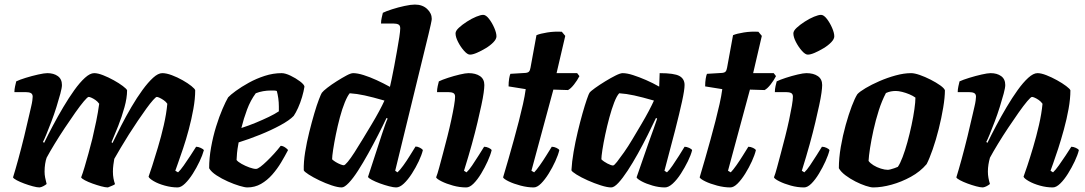

<svg xmlns="http://www.w3.org/2000/svg" viewBox="-20 -820 4747 840"><path d="M153 0Q142 0 123.5 -5Q105 -10 86 -17Q67 -24 53 -31.5Q39 -39 37 -44Q47 -76 60 -123.5Q73 -171 86 -224Q99 -277 109 -322Q113 -340 116.5 -354.5Q120 -369 121.5 -380.5Q123 -392 123 -397Q123 -408 115.5 -412.5Q108 -417 92 -417H43Q43 -429 46 -442.5Q49 -456 51 -464Q65 -471 92.5 -479.5Q120 -488 147 -494Q174 -500 187 -500Q215 -500 233 -487Q251 -474 251 -448Q251 -436 244 -410Q237 -384 227 -352Q217 -320 205 -288.5Q193 -257 183 -232.5Q173 -208 168 -199L173 -195Q190 -230 211.5 -270.5Q233 -311 257 -351.5Q281 -392 305 -425.5Q329 -459 351.5 -479.5Q374 -500 392 -500Q408 -500 431 -491Q454 -482 477.5 -469Q501 -456 517.5 -443.5Q534 -431 536 -425Q536 -392 524.5 -350.5Q513 -309 497 -268.5Q481 -228 468 -198L472 -194Q489 -229 510 -270Q531 -311 555 -352Q579 -393 603.5 -426.5Q628 -460 650 -480Q672 -500 690 -500Q708 -500 732 -491Q756 -482 779 -469Q802 -456 817.5 -443.5Q833 -431 834 -425Q834 -388 826 -343.5Q818 -299 806 -254Q794 -209 781 -170.5Q768 -132 758.5 -105.5Q749 -79 747 -73L759 -66Q769 -75 783.5 -95.5Q798 -116 813 -139Q828 -162 838 -178Q847 -178 858 -173Q869 -168 872 -163Q866 -141 853 -113.5Q840 -86 823.5 -60Q807 -34 789.5 -17Q772 0 757 0Q730 0 701 -8Q672 -16 652.5 -27.5Q633 -39 630 -47Q635 -60 646 -94.5Q657 -129 671 -175.5Q685 -222 696.5 -272Q708 -322 712 -366Q706 -375 696.5 -381.5Q687 -388 678.5 -392Q670 -396 666 -396Q662 -396 649.5 -382Q637 -368 620 -344.5Q603 -321 583 -291.5Q563 -262 544 -232Q525 -202 508.5 -174Q492 -146 480 -125Q478 -114 476 -99Q474 -84 474 -69Q474 -53 476.5 -39.5Q479 -26 483 -15Q482 -12 470.5 -7.5Q459 -3 452 0Q441 0 422.5 -5Q404 -10 384.5 -17Q365 -24 351 -31.5Q337 -39 335 -44Q342 -62 350 -89Q358 -116 367 -148.5Q376 -181 384 -213Q393 -251 401 -290Q409 -329 414 -366Q407 -376 397.5 -382.5Q388 -389 380 -392.5Q372 -396 368 -396Q363 -396 347 -377Q331 -358 309.5 -327.5Q288 -297 264 -261Q240 -225 219 -190.5Q198 -156 184 -130Q180 -119 177.5 -103Q175 -87 175 -69Q175 -56 177.5 -43Q180 -30 184 -15Q178 -10 169.5 -5.5Q161 -1 153 0Z M1062 0Q1051 0 1027.5 -7Q1004 -14 977 -26Q950 -38 927 -53Q904 -68 895 -84Q895 -128 903.5 -175.5Q912 -223 925.5 -266.5Q939 -310 953.5 -343.5Q968 -377 978 -394Q988 -405 1012 -422.5Q1036 -440 1068.5 -458Q1101 -476 1138 -488Q1175 -500 1212 -500Q1228 -500 1251 -489Q1274 -478 1292.5 -464Q1311 -450 1312 -441Q1309 -421 1301.5 -395.5Q1294 -370 1284 -348Q1274 -326 1265 -313Q1247 -294 1206.5 -272Q1166 -250 1117.5 -230.5Q1069 -211 1024 -197Q1018 -164 1017 -150.5Q1016 -137 1015 -120Q1021 -112 1037 -103Q1053 -94 1071 -87.5Q1089 -81 1100 -81Q1107 -81 1119.5 -90.5Q1132 -100 1148 -115.5Q1164 -131 1179.5 -148Q1195 -165 1208 -182Q1217 -182 1227.5 -175Q1238 -168 1240 -163Q1227 -138 1210 -109.5Q1193 -81 1171 -56Q1149 -31 1122 -15.5Q1095 0 1062 0ZM1036 -260Q1070 -271 1100 -283.5Q1130 -296 1156 -308.5Q1182 -321 1200 -333Q1200 -338 1200 -343.5Q1200 -349 1200 -354Q1200 -372 1197.5 -390Q1195 -408 1191 -422Q1184 -424 1178 -424Q1172 -424 1165 -424Q1148 -424 1131 -421Q1114 -418 1099 -412Q1076 -381 1061 -341Q1046 -301 1036 -260Z M1475 0Q1458 0 1431 -9Q1404 -18 1377 -31Q1350 -44 1330.5 -56.5Q1311 -69 1309 -75Q1308 -111 1315 -154.5Q1322 -198 1333 -242Q1344 -286 1355 -323.5Q1366 -361 1375.5 -385.5Q1385 -410 1388 -414Q1394 -422 1412 -436Q1430 -450 1453 -464.5Q1476 -479 1495.5 -489.5Q1515 -500 1525 -500Q1544 -500 1571 -491.5Q1598 -483 1627.5 -469.5Q1657 -456 1686 -440Q1688 -449 1693.5 -474Q1699 -499 1705 -532Q1711 -565 1717 -598Q1723 -631 1727 -657.5Q1731 -684 1731 -696Q1731 -709 1723 -713Q1715 -717 1702 -717H1647Q1647 -730 1650 -742.5Q1653 -755 1655 -764Q1669 -771 1695.5 -779.5Q1722 -788 1750 -794Q1778 -800 1795 -800Q1828 -800 1848.5 -781Q1869 -762 1869 -737Q1869 -733 1864.5 -712Q1860 -691 1855 -671L1709 -73L1719 -66Q1730 -76 1744.5 -96Q1759 -116 1773.5 -139.5Q1788 -163 1798 -179Q1807 -179 1817.5 -173.5Q1828 -168 1830 -163Q1825 -142 1812 -114.5Q1799 -87 1782 -60.5Q1765 -34 1747 -17Q1729 0 1713 0Q1702 0 1682.5 -5Q1663 -10 1642.5 -17.5Q1622 -25 1607 -33Q1592 -41 1590 -46L1651 -233Q1659 -257 1665.5 -275.5Q1672 -294 1676 -301L1671 -304Q1655 -270 1634 -229Q1613 -188 1590.5 -147.5Q1568 -107 1546.5 -73.5Q1525 -40 1506 -20Q1487 0 1475 0ZM1484 -97Q1489 -97 1501.5 -112Q1514 -127 1531 -153.5Q1548 -180 1567 -211.5Q1586 -243 1605 -274.5Q1624 -306 1639 -334Q1654 -362 1662 -380Q1610 -395 1575.5 -402.5Q1541 -410 1510 -412Q1500 -400 1488.5 -372Q1477 -344 1467 -306.5Q1457 -269 1449.5 -232Q1442 -195 1437.5 -165.5Q1433 -136 1433 -123Q1439 -117 1449 -111Q1459 -105 1469 -101Q1479 -97 1484 -97Z M2020 0Q1991 0 1962 -8Q1933 -16 1912 -26.5Q1891 -37 1888 -44Q1894 -59 1901.5 -87Q1909 -115 1918.5 -150.5Q1928 -186 1937.5 -223.5Q1947 -261 1954.5 -296Q1962 -331 1966.5 -357.5Q1971 -384 1971 -397Q1971 -409 1963 -413Q1955 -417 1941 -417H1892Q1892 -430 1895 -443.5Q1898 -457 1900 -464Q1914 -471 1940 -479.5Q1966 -488 1991.5 -494Q2017 -500 2030 -500Q2061 -500 2080 -487Q2099 -474 2099 -448Q2099 -436 2096 -414Q2093 -392 2086 -359.5Q2079 -327 2069 -284.5Q2059 -242 2044.5 -189.5Q2030 -137 2010 -73L2021 -66Q2032 -76 2045.5 -96Q2059 -116 2073.5 -139Q2088 -162 2098 -178Q2108 -178 2118.5 -173Q2129 -168 2131 -163Q2126 -142 2113.5 -114.5Q2101 -87 2085 -60.5Q2069 -34 2052 -17Q2035 0 2020 0ZM2036 -581Q2025 -581 2010 -598Q1995 -615 1984 -636.5Q1973 -658 1973 -674Q1973 -685 1987.5 -698.5Q2002 -712 2023 -725.5Q2044 -739 2063.5 -747Q2083 -755 2094 -755Q2106 -755 2119.5 -737.5Q2133 -720 2142.5 -698Q2152 -676 2152 -661Q2152 -649 2138.5 -635Q2125 -621 2105 -609Q2085 -597 2066.5 -589Q2048 -581 2036 -581Z M2315 0Q2288 0 2257.5 -8Q2227 -16 2205.5 -26.5Q2184 -37 2181 -44Q2193 -84 2205 -126Q2217 -168 2228.5 -209.5Q2240 -251 2250 -290Q2260 -329 2268 -364.5Q2276 -400 2280 -430L2205 -442Q2205 -461 2207.5 -476Q2210 -491 2213 -497L2279 -501Q2290 -502 2294.5 -507Q2299 -512 2301 -524L2327 -666Q2343 -673 2374.5 -678Q2406 -683 2438 -681L2453 -663L2415 -500H2505L2515 -487Q2506 -469 2491.5 -450.5Q2477 -432 2465 -426L2401 -428L2305 -73L2317 -66Q2327 -76 2341.5 -96.5Q2356 -117 2370 -139.5Q2384 -162 2394 -178Q2404 -178 2414.5 -173Q2425 -168 2427 -163Q2422 -142 2409.5 -114.5Q2397 -87 2380.5 -60.5Q2364 -34 2347 -17Q2330 0 2315 0Z M2654 0Q2637 0 2608.5 -9Q2580 -18 2551 -31Q2522 -44 2502 -56.5Q2482 -69 2480 -75Q2482 -112 2489.5 -155.5Q2497 -199 2507.5 -243Q2518 -287 2528.5 -324Q2539 -361 2547.5 -385.5Q2556 -410 2559 -414Q2564 -421 2583.5 -435Q2603 -449 2627.5 -464Q2652 -479 2673 -489.5Q2694 -500 2704 -500Q2723 -500 2749.5 -491.5Q2776 -483 2806 -470Q2836 -457 2864 -441L2866 -500Q2930 -500 2952.5 -487.5Q2975 -475 2975 -448Q2975 -427 2964 -376.5Q2953 -326 2933.5 -249.5Q2914 -173 2887 -73L2898 -66Q2909 -76 2922.5 -96Q2936 -116 2950.5 -138.5Q2965 -161 2975 -178Q2984 -178 2995 -173Q3006 -168 3008 -163Q3003 -142 2989.5 -114.5Q2976 -87 2959 -60.5Q2942 -34 2923.5 -17Q2905 0 2889 0Q2863 0 2835 -8Q2807 -16 2787.5 -26.5Q2768 -37 2765 -44L2815 -188Q2822 -207 2827.5 -223Q2833 -239 2840 -257.5Q2847 -276 2855 -301L2850 -304Q2834 -270 2813.5 -229Q2793 -188 2770.5 -147.5Q2748 -107 2726 -73.5Q2704 -40 2685.5 -20Q2667 0 2654 0ZM2662 -96Q2667 -96 2679.5 -112Q2692 -128 2710 -153.5Q2728 -179 2747 -211Q2766 -243 2785 -275Q2804 -307 2818.5 -334.5Q2833 -362 2841 -380Q2789 -395 2754.5 -402.5Q2720 -410 2689 -412Q2678 -400 2667 -371.5Q2656 -343 2646 -306Q2636 -269 2628 -231.5Q2620 -194 2615.5 -164.5Q2611 -135 2611 -123Q2621 -113 2637.5 -104.5Q2654 -96 2662 -96Z M3175 0Q3148 0 3117.5 -8Q3087 -16 3065.5 -26.5Q3044 -37 3041 -44Q3053 -84 3065 -126Q3077 -168 3088.5 -209.5Q3100 -251 3110 -290Q3120 -329 3128 -364.5Q3136 -400 3140 -430L3065 -442Q3065 -461 3067.5 -476Q3070 -491 3073 -497L3139 -501Q3150 -502 3154.5 -507Q3159 -512 3161 -524L3187 -666Q3203 -673 3234.5 -678Q3266 -683 3298 -681L3313 -663L3275 -500H3365L3375 -487Q3366 -469 3351.5 -450.5Q3337 -432 3325 -426L3261 -428L3165 -73L3177 -66Q3187 -76 3201.5 -96.5Q3216 -117 3230 -139.5Q3244 -162 3254 -178Q3264 -178 3274.5 -173Q3285 -168 3287 -163Q3282 -142 3269.5 -114.5Q3257 -87 3240.5 -60.5Q3224 -34 3207 -17Q3190 0 3175 0Z M3498 0Q3469 0 3440 -8Q3411 -16 3390 -26.5Q3369 -37 3366 -44Q3372 -59 3379.5 -87Q3387 -115 3396.5 -150.5Q3406 -186 3415.5 -223.5Q3425 -261 3432.5 -296Q3440 -331 3444.5 -357.5Q3449 -384 3449 -397Q3449 -409 3441 -413Q3433 -417 3419 -417H3370Q3370 -430 3373 -443.5Q3376 -457 3378 -464Q3392 -471 3418 -479.5Q3444 -488 3469.5 -494Q3495 -500 3508 -500Q3539 -500 3558 -487Q3577 -474 3577 -448Q3577 -436 3574 -414Q3571 -392 3564 -359.5Q3557 -327 3547 -284.5Q3537 -242 3522.5 -189.5Q3508 -137 3488 -73L3499 -66Q3510 -76 3523.5 -96Q3537 -116 3551.5 -139Q3566 -162 3576 -178Q3586 -178 3596.5 -173Q3607 -168 3609 -163Q3604 -142 3591.5 -114.5Q3579 -87 3563 -60.5Q3547 -34 3530 -17Q3513 0 3498 0ZM3514 -581Q3503 -581 3488 -598Q3473 -615 3462 -636.5Q3451 -658 3451 -674Q3451 -685 3465.5 -698.5Q3480 -712 3501 -725.5Q3522 -739 3541.5 -747Q3561 -755 3572 -755Q3584 -755 3597.5 -737.5Q3611 -720 3620.5 -698Q3630 -676 3630 -661Q3630 -649 3616.5 -635Q3603 -621 3583 -609Q3563 -597 3544.5 -589Q3526 -581 3514 -581Z M3800 0Q3789 0 3767.5 -7Q3746 -14 3722.5 -26Q3699 -38 3679 -53Q3659 -68 3650 -84Q3650 -128 3658.5 -177.5Q3667 -227 3680 -273.5Q3693 -320 3706.5 -355.5Q3720 -391 3731 -408Q3741 -419 3767 -434.5Q3793 -450 3827.5 -465Q3862 -480 3898.5 -490Q3935 -500 3966 -500Q3981 -500 4004 -492Q4027 -484 4051.5 -471.5Q4076 -459 4093.5 -446.5Q4111 -434 4114 -425Q4114 -394 4106.5 -349Q4099 -304 4087 -256Q4075 -208 4060.5 -166.5Q4046 -125 4034 -102Q4006 -69 3965 -46.5Q3924 -24 3880.5 -12Q3837 0 3800 0ZM3864 -77Q3868 -77 3876 -79Q3884 -81 3892.5 -84Q3901 -87 3908 -90Q3918 -104 3929 -133Q3940 -162 3950 -198.5Q3960 -235 3968 -272.5Q3976 -310 3980.5 -342Q3985 -374 3985 -393Q3974 -401 3958.5 -407.5Q3943 -414 3927 -418Q3911 -422 3899 -422Q3888 -422 3877.5 -420Q3867 -418 3856 -413Q3838 -379 3824.5 -336.5Q3811 -294 3801.5 -251Q3792 -208 3786.5 -172.5Q3781 -137 3780 -116Q3787 -106 3801.5 -97Q3816 -88 3833.5 -82.5Q3851 -77 3864 -77Z M4280 0Q4269 0 4250.5 -5Q4232 -10 4213 -17Q4194 -24 4180 -31.5Q4166 -39 4164 -44Q4174 -76 4187 -123.5Q4200 -171 4213 -224Q4226 -277 4236 -322Q4240 -340 4243.5 -354.5Q4247 -369 4248.5 -380.5Q4250 -392 4250 -397Q4250 -408 4242.5 -412.5Q4235 -417 4219 -417H4170Q4170 -429 4173 -442.5Q4176 -456 4178 -464Q4193 -471 4220.5 -479.5Q4248 -488 4274.5 -494Q4301 -500 4314 -500Q4342 -500 4360 -487Q4378 -474 4378 -448Q4378 -436 4371 -410Q4364 -384 4354 -352Q4344 -320 4332 -288.5Q4320 -257 4310 -232.5Q4300 -208 4295 -199L4300 -195Q4317 -230 4338.5 -270.5Q4360 -311 4384 -351.5Q4408 -392 4432 -425.5Q4456 -459 4478.5 -479.5Q4501 -500 4519 -500Q4535 -500 4558 -491Q4581 -482 4604.5 -469Q4628 -456 4644.5 -443.5Q4661 -431 4663 -425Q4663 -388 4655 -343.5Q4647 -299 4634.5 -253.5Q4622 -208 4609.5 -169.5Q4597 -131 4587.5 -105Q4578 -79 4576 -73L4587 -66Q4598 -76 4612.5 -96.5Q4627 -117 4642 -139.5Q4657 -162 4667 -178Q4676 -178 4687 -173Q4698 -168 4700 -163Q4695 -142 4682 -114.5Q4669 -87 4652.5 -60.5Q4636 -34 4618.5 -17Q4601 0 4586 0Q4558 0 4529.5 -8Q4501 -16 4481 -27.5Q4461 -39 4458 -47Q4463 -60 4474.5 -94.5Q4486 -129 4500 -176Q4514 -223 4525.5 -273Q4537 -323 4541 -366Q4534 -376 4524.5 -382.5Q4515 -389 4507 -392.5Q4499 -396 4495 -396Q4490 -396 4474 -377Q4458 -358 4436.5 -327.5Q4415 -297 4391 -261Q4367 -225 4346 -190.5Q4325 -156 4311 -130Q4307 -116 4304.5 -100.5Q4302 -85 4302 -69Q4302 -55 4304.5 -41.5Q4307 -28 4311 -15Q4305 -10 4296.5 -5.5Q4288 -1 4280 0Z"/></svg>

Font: Texturina Medium 12pt ExtraBold
Style: Italic
Weight: 800
Italic angle: -11°
Version: Version 1.002